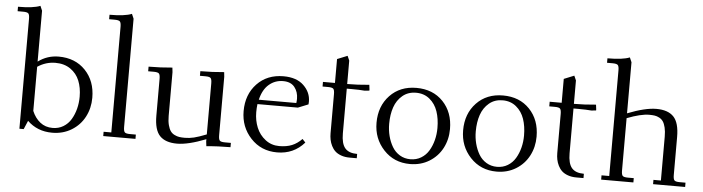

<svg xmlns="http://www.w3.org/2000/svg" viewBox="-47 -946 4219 1153"><g transform="rotate(5 2063.0 -369.5)"><path d="M22 -702.1V-729Q113.8 -729 155.8 -746.1L168 -717.8V-411.1Q223.1 -452.1 292 -452.1Q391.6 -452.1 452.9 -388.2Q514.2 -324.2 514.2 -223.1Q514.2 -160.2 486.8 -107.9Q459.5 -55.7 408.2 -24.4Q356.9 6.8 292 6.8Q202.1 6.8 142.1 -51.8L120.1 0H94.2V-662.1Q94.2 -687 87.2 -694.6Q80.1 -702.1 55.2 -702.1ZM168 -113.8Q185.5 -71.8 216.8 -46.9Q248 -22 292 -22Q328.1 -22 356.7 -39.3Q385.3 -56.6 402.6 -85.7Q419.9 -114.7 429 -149.9Q438 -185.1 438 -223.1Q438 -276.9 420.9 -319.1Q403.8 -361.3 366.5 -387.2Q329.1 -413.1 275.9 -413.1Q218.3 -413.1 168 -379.9Z M573.7 -702.1V-729Q665.5 -729 707.5 -746.1L719.7 -717.8V-65.9Q719.7 -41 726.8 -33.4Q733.9 -25.9 758.8 -25.9H793.9V0H599.6V-25.9H646V-662.1Q646 -687 638.9 -694.6Q631.8 -702.1 606.9 -702.1Z M834.5 -411.1V-439Q907.2 -439 977.5 -445.8L980.5 -418V-154.8Q980.5 -122.6 986.6 -99.6Q992.7 -76.7 1002 -63.7Q1011.2 -50.8 1026.4 -43.5Q1041.5 -36.1 1055.4 -34.2Q1069.3 -32.2 1088.4 -32.2Q1115.7 -32.2 1143.3 -38.8Q1170.9 -45.4 1218.3 -64V-371.1Q1218.3 -396.5 1211.2 -403.8Q1204.1 -411.1 1179.7 -411.1H1146.5V-439Q1219.7 -439 1289.6 -445.8L1292.5 -418V-65.9Q1292.5 -41 1299.6 -33.4Q1306.6 -25.9 1331.5 -25.9H1366.7V0Q1292 0 1221.7 6.8L1218.3 -21V-35.2Q1111.3 6.8 1044.4 6.8Q974.6 6.8 940.7 -28.6Q906.7 -64 906.7 -149.9V-371.1Q906.7 -396 899.7 -403.6Q892.6 -411.1 867.7 -411.1Z M1426.3 -223.1Q1426.3 -323.2 1487.5 -387.7Q1548.8 -452.1 1647.5 -452.1Q1726.1 -452.1 1769 -410.9Q1812 -369.6 1812 -314Q1812 -302.7 1811 -296.9L1749 -272H1505.4Q1502.4 -247.6 1502.4 -223.1Q1502.4 -173.3 1520 -130.6Q1537.6 -87.9 1573.7 -60.1Q1609.9 -32.2 1657.2 -32.2Q1701.7 -32.2 1733.9 -45.4Q1766.1 -58.6 1793.5 -86.9L1812 -66.9Q1747.6 6.8 1647.5 6.8Q1551.3 6.8 1488.8 -60.3Q1426.3 -127.4 1426.3 -223.1ZM1511.2 -298.8H1737.3Q1739.3 -312.5 1739.3 -324.2Q1739.3 -365.7 1716.6 -394.3Q1693.8 -422.9 1647.5 -422.9Q1598.6 -422.9 1562.3 -391.8Q1525.9 -360.8 1511.2 -298.8Z M1885.7 -411.1V-439H1958V-583L2019.5 -607.9L2031.7 -580.1V-439Q2094.2 -439 2164.6 -445.8L2168 -418V-411.1L2139.6 -408.2Q2109.9 -411.1 2063 -411.1H2031.7V-141.1Q2031.7 -79.6 2054.7 -52.7Q2077.6 -25.9 2127.9 -25.9V0H2085Q2056.2 0 2033.7 -8.1Q2011.2 -16.1 1997.3 -29.1Q1983.4 -42 1974.4 -60.3Q1965.3 -78.6 1961.7 -97.2Q1958 -115.7 1958 -136.2V-371.1Q1958 -396 1950.9 -403.6Q1943.8 -411.1 1918.9 -411.1Z M2227.5 -223.1Q2227.5 -323.2 2288.8 -387.7Q2350.1 -452.1 2448.7 -452.1Q2548.3 -452.1 2609.4 -388.2Q2670.4 -324.2 2670.4 -223.1Q2670.4 -160.2 2643.1 -107.9Q2615.7 -55.7 2564.7 -24.4Q2513.7 6.8 2448.7 6.8Q2352.5 6.8 2290 -60.3Q2227.5 -127.4 2227.5 -223.1ZM2303.7 -223.1Q2303.7 -185.1 2312.7 -149.9Q2321.8 -114.7 2338.9 -85.7Q2356 -56.6 2384.5 -39.3Q2413.1 -22 2448.7 -22Q2484.9 -22 2513.4 -39.3Q2542 -56.6 2559.3 -85.7Q2576.7 -114.7 2585.7 -149.9Q2594.7 -185.1 2594.7 -223.1Q2594.7 -278.8 2579.6 -323Q2564.5 -367.2 2530.8 -395Q2497.1 -422.9 2448.7 -422.9Q2400.9 -422.9 2367.4 -395Q2334 -367.2 2318.8 -323Q2303.7 -278.8 2303.7 -223.1Z M2749.5 -223.1Q2749.5 -323.2 2810.8 -387.7Q2872.1 -452.1 2970.7 -452.1Q3070.3 -452.1 3131.3 -388.2Q3192.4 -324.2 3192.4 -223.1Q3192.4 -160.2 3165 -107.9Q3137.7 -55.7 3086.7 -24.4Q3035.6 6.8 2970.7 6.8Q2874.5 6.8 2812 -60.3Q2749.5 -127.4 2749.5 -223.1ZM2825.7 -223.1Q2825.7 -185.1 2834.7 -149.9Q2843.8 -114.7 2860.8 -85.7Q2877.9 -56.6 2906.5 -39.3Q2935.1 -22 2970.7 -22Q3006.8 -22 3035.4 -39.3Q3064 -56.6 3081.3 -85.7Q3098.6 -114.7 3107.7 -149.9Q3116.7 -185.1 3116.7 -223.1Q3116.7 -278.8 3101.6 -323Q3086.4 -367.2 3052.7 -395Q3019 -422.9 2970.7 -422.9Q2922.9 -422.9 2889.4 -395Q2856 -367.2 2840.8 -323Q2825.7 -278.8 2825.7 -223.1Z M3252.4 -411.1V-439H3324.7V-583L3386.2 -607.9L3398.4 -580.1V-439Q3460.9 -439 3531.2 -445.8L3534.7 -418V-411.1L3506.3 -408.2Q3476.6 -411.1 3429.7 -411.1H3398.4V-141.1Q3398.4 -79.6 3421.4 -52.7Q3444.3 -25.9 3494.6 -25.9V0H3451.7Q3422.9 0 3400.4 -8.1Q3377.9 -16.1 3364 -29.1Q3350.1 -42 3341.1 -60.3Q3332 -78.6 3328.4 -97.2Q3324.7 -115.7 3324.7 -136.2V-371.1Q3324.7 -396 3317.6 -403.6Q3310.5 -411.1 3285.6 -411.1Z M3575.2 -702.1V-729Q3667 -729 3709 -746.1L3721.2 -717.8V-410.2Q3828.1 -452.1 3895 -452.1Q3964.8 -452.1 3999 -416.5Q4033.2 -380.9 4033.2 -294.9V-65.9Q4033.2 -41 4040.3 -33.4Q4047.4 -25.9 4072.3 -25.9H4107.4V0H3914.1V-25.9H3959V-290Q3959 -322.3 3953.4 -345.2Q3947.8 -368.2 3939 -381.1Q3930.2 -394 3915.8 -401.6Q3901.4 -409.2 3887.7 -411.1Q3874 -413.1 3855 -413.1Q3804.2 -413.1 3721.2 -380.9V-65.9Q3721.2 -41 3728.3 -33.4Q3735.4 -25.9 3760.3 -25.9H3795.4V0H3601.1V-25.9H3647.5V-662.1Q3647.5 -687 3640.4 -694.6Q3633.3 -702.1 3608.4 -702.1Z"/></g></svg>

Font: Dihjauti S
Style: Regular
Weight: 400
Designer: T. Christopher White
Version: Version 3.0.0